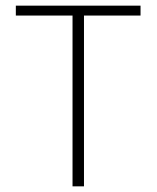

<svg xmlns="http://www.w3.org/2000/svg" viewBox="-20 -659 554 679"><path d="M236.5 0V-634.5H277V0ZM36 -604V-639H477V-604Z"/></svg>

Font: Anek Telugu Medium ExtraLight
Style: Regular
Weight: 250
Version: Version 1.003